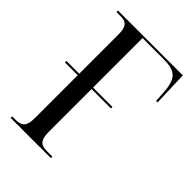

<svg xmlns="http://www.w3.org/2000/svg" viewBox="-210 -808 903 903"><g transform="rotate(45 241.5 -357.0)"><path d="M31 0H298V-10H264C218 -10 204 -27 204 -83V-365H333V-375H204V-704H344C426 -704 450 -678 455 -589L458 -540H468L462 -714H31V-704H55C97 -704 112 -689 112 -633V-375H27V-365H112V-82C112 -26 97 -10 50 -10H31Z"/></g></svg>

Font: Noto Serif Display Condensed
Style: Regular
Weight: 400
Width: 3
Designer: Monotype Design Team
Foundry: Monotype Imaging Inc.
Version: Version 2.009